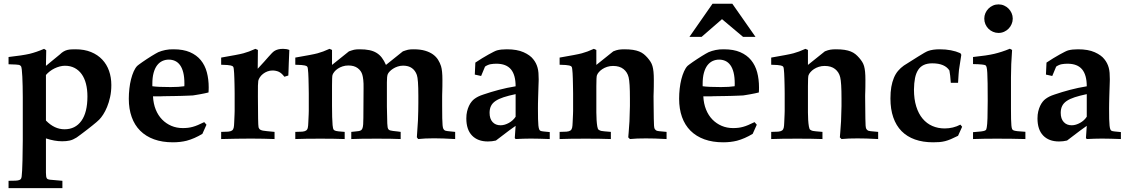

<svg xmlns="http://www.w3.org/2000/svg" viewBox="-20 -730 5928 1008"><path d="M221.2 -3.4V177.2Q221.2 189.5 222.4 196.3Q223.6 203.1 226.1 206.5Q228.5 210 232.4 211.2Q236.3 212.4 241.7 213.4Q247.1 214.4 307.6 219.2V257.8H152.8H24.9V219.2Q48.3 219.2 61.5 218.5Q74.7 217.8 81.5 215.1Q88.4 212.4 90.6 207.8Q92.8 203.1 93.8 195.8Q95.2 186 96.2 165Q97.2 144 98.1 111.8L99.6 6.8V-219.2Q99.6 -249.5 98.9 -277.3Q98.1 -305.2 97.2 -327.1Q96.2 -349.1 94.5 -363.5Q92.8 -377.9 90.8 -381.3Q87.4 -386.7 80.6 -389.2Q77.6 -390.1 63.7 -391.1Q49.8 -392.1 24.9 -392.6V-430.7Q98.6 -439 134.8 -447.3Q170.9 -456.1 211.4 -473.6L222.7 -466.3L221.2 -384.3Q225.1 -387.2 231.2 -392.3Q237.3 -397.5 245.6 -404.3L294.4 -444.3Q304.2 -454.1 314 -459.7Q323.7 -465.3 333.7 -467.8Q343.8 -470.2 354.5 -470.7Q365.2 -471.2 377 -471.2Q422.9 -471.2 458 -456.8Q493.2 -442.4 516.8 -417.2Q540.5 -392.1 552.5 -357.9Q564.5 -323.7 564.5 -283.7Q564.5 -249.5 558.1 -220.7Q551.8 -191.9 542.2 -168.7Q532.7 -145.5 521.7 -128.7Q510.7 -111.8 501 -102.1Q496.6 -97.2 486.6 -88.9Q476.6 -80.6 464.4 -70.6Q452.1 -60.5 438.7 -50.3Q425.3 -40 413.6 -31.2Q401.9 -22.5 393.3 -16.1Q384.8 -9.8 381.8 -7.8Q363.3 3.9 346.2 7.8Q329.1 11.7 306.6 11.7Q286.1 11.7 264.6 7.8Q243.2 3.9 221.2 -3.4ZM221.2 -97.2Q265.6 -51.3 318.8 -51.3Q375.5 -51.3 407.2 -95.5Q439 -139.6 439 -223.6Q439 -260.3 431.4 -290Q423.8 -319.8 408.7 -340.8Q393.6 -361.8 371.6 -373.3Q349.6 -384.8 320.8 -384.8Q307.6 -384.8 293.7 -381.1Q279.8 -377.4 266.6 -371.1Q253.4 -364.7 241.7 -355.7Q230 -346.7 221.2 -336.4Z M1064 -75.2 1042.5 -27.3Q1000.5 -2 960 8.8Q926.8 17.1 887.7 17.1Q832 17.1 788.8 1.5Q745.6 -14.2 716.1 -43.7Q686.5 -73.2 671.4 -115.7Q656.2 -158.2 656.2 -211.4Q656.2 -237.8 659.2 -264.4Q662.1 -291 668 -314Q673.8 -336.9 682.1 -355.5Q690.4 -374 700.7 -384.3Q702.6 -386.2 710.2 -391.8Q717.8 -397.5 728.3 -404.8Q738.8 -412.1 751.2 -420.2Q763.7 -428.2 775.1 -435.5Q786.6 -442.9 796.4 -448.2Q806.2 -453.6 811 -456.1Q828.1 -463.4 848.1 -467.5Q868.2 -471.7 891.6 -471.2Q941.9 -471.2 977.1 -456.1Q1012.2 -440.9 1034.2 -414.1Q1056.2 -387.2 1065.9 -350.6Q1075.7 -314 1075.7 -271Q1075.7 -264.2 1075.4 -257.6Q1075.2 -251 1074.7 -244.6Q1067.4 -242.7 1054.9 -240Q1042.5 -237.3 1029.8 -235.1Q1017.1 -232.9 1006.6 -231.2Q996.1 -229.5 992.7 -229Q982.9 -228.5 966.8 -227.8Q950.7 -227.1 932.6 -226.6Q914.6 -226.1 896 -225.8Q877.4 -225.6 862.5 -225.3Q847.7 -225.1 838.6 -224.9Q829.6 -224.6 829.6 -224.6Q826.2 -224.1 822.8 -224.1Q819.3 -224.1 815.4 -224.1H783.2Q785.2 -185.5 797.6 -154.8Q810.1 -124 831.1 -102.5Q852.1 -81.1 879.6 -69.3Q907.2 -57.6 939.5 -57.6Q954.6 -57.6 966.8 -59.1Q979 -60.5 991.7 -64Q1004.4 -67.4 1018.8 -73.5Q1033.2 -79.6 1052.2 -88.9ZM947.8 -277.3Q947.8 -280.8 948 -283.9Q948.2 -287.1 948.2 -290Q948.2 -325.2 942.1 -349.4Q936 -373.5 925 -388.4Q914.1 -403.3 898.9 -410.2Q883.8 -417 866.2 -417Q848.1 -417 832.3 -409.7Q816.4 -402.3 804.7 -387Q793 -371.6 786.4 -347.4Q779.8 -323.2 779.8 -289.1V-277.3Q808.6 -272.9 876 -272.9Q919.4 -272.9 947.8 -277.3Z M1421.4 -37.6V0Q1393.6 -1 1363 -1.7Q1332.5 -2.4 1298.3 -2.4Q1260.3 -2.4 1221.4 -1.7Q1182.6 -1 1141.1 0V-37.6Q1164.1 -37.6 1177.5 -38.8Q1190.9 -40 1197.8 -44.7Q1204.6 -49.3 1206.8 -59.1Q1209 -68.8 1209.5 -86.4L1211.4 -129.9Q1211.9 -136.7 1211.9 -147.7Q1211.9 -158.7 1211.9 -174.3V-238.3Q1211.9 -246.1 1211.7 -259Q1211.4 -272 1211.2 -286.9Q1210.9 -301.8 1210.4 -317.4Q1210 -333 1209.2 -345.9Q1208.5 -358.9 1207.3 -367.9Q1206.1 -377 1204.6 -378.9Q1203.1 -381.3 1200.4 -383.1Q1197.8 -384.8 1191.4 -386.2Q1185.1 -387.7 1173.3 -388.7Q1161.6 -389.6 1141.1 -390.1V-427.7Q1185.5 -435.5 1214.6 -440.9Q1243.7 -446.3 1257.8 -450.2Q1285.6 -457.5 1320.8 -473.6L1334 -467.8L1333 -369.1Q1352.5 -389.6 1366.2 -405.3Q1379.9 -420.9 1389.9 -432.1Q1399.9 -443.4 1407 -450.7Q1414.1 -458 1419.9 -461.9Q1437.5 -473.6 1466.3 -473.6Q1484.4 -473.6 1499 -467.8L1496.1 -398.4Q1495.1 -370.1 1494.6 -353.8Q1494.1 -337.4 1493.7 -333.5L1473.1 -327.1Q1457.5 -347.2 1442.9 -353.5Q1428.2 -359.9 1410.2 -359.9Q1396.5 -359.9 1383.8 -355Q1371.1 -350.1 1361.1 -342.3Q1351.1 -334.5 1344.5 -324.7Q1337.9 -314.9 1335.9 -305.7Q1335 -300.8 1334.2 -280.3Q1333.5 -259.8 1334 -223.1L1335 -107.9Q1335.4 -89.4 1335.9 -77.6Q1336.4 -65.9 1337.4 -61.5Q1338.9 -57.1 1341.1 -54Q1343.3 -50.8 1347.9 -48.3Q1352.5 -45.9 1360.4 -44.2Q1368.2 -42.5 1381.3 -41.5Z M1530.3 0V-37.6Q1553.2 -37.6 1566.7 -38.8Q1580.1 -40 1586.9 -44.7Q1593.8 -49.3 1595.9 -59.1Q1598.1 -68.8 1598.6 -86.4L1600.6 -129.9Q1601.1 -136.7 1601.1 -147.7Q1601.1 -158.7 1601.1 -174.3V-238.3Q1601.1 -246.1 1600.8 -259Q1600.6 -272 1600.3 -286.9Q1600.1 -301.8 1599.6 -317.4Q1599.1 -333 1598.4 -345.9Q1597.7 -358.9 1596.4 -367.9Q1595.2 -377 1593.8 -378.9Q1592.3 -381.3 1589.6 -383.1Q1586.9 -384.8 1580.6 -386.2Q1574.2 -387.7 1562.5 -388.7Q1550.8 -389.6 1530.3 -390.1V-427.7Q1574.7 -435.5 1603.8 -440.9Q1632.8 -446.3 1647 -450.2Q1674.8 -457.5 1710 -473.6L1723.1 -467.8V-389.2L1812 -460.4Q1820.3 -463.4 1826.4 -465.3Q1832.5 -467.3 1838.6 -468.8Q1844.7 -470.2 1851.8 -470.7Q1858.9 -471.2 1868.2 -471.2Q1897.5 -471.2 1918.9 -466.8Q1940.4 -462.4 1956.5 -452.6Q1972.7 -442.9 1984.6 -427.2Q1996.6 -411.6 2006.3 -389.2L2095.2 -460.4Q2103.5 -463.4 2109.6 -465.3Q2115.7 -467.3 2121.8 -468.8Q2127.9 -470.2 2135 -470.7Q2142.1 -471.2 2151.4 -471.2Q2186.5 -471.2 2211.4 -463.9Q2236.3 -456.5 2253.2 -444.3Q2270 -432.1 2280 -416Q2290 -399.9 2295.4 -382.8Q2302.7 -359.4 2302.7 -310.5Q2302.7 -291 2302.5 -277.1Q2302.2 -263.2 2302 -253.4Q2301.8 -243.7 2301.5 -237.1Q2301.3 -230.5 2301.3 -225.1V-174.3Q2301.3 -133.8 2301.8 -109.9Q2302.2 -85.9 2303.5 -73Q2304.7 -60.1 2307.1 -54.9Q2309.6 -49.8 2313 -46.9Q2316.4 -44.4 2320.1 -43.5Q2323.7 -42.5 2330.1 -41.7Q2336.4 -41 2345.7 -40Q2355 -39.1 2369.6 -37.6V0Q2335.9 -2 2308.6 -2.9Q2281.2 -3.9 2259.3 -3.9Q2234.4 -3.9 2213.4 -2.9Q2192.4 -2 2175.3 0L2168.5 -9.3L2174.3 -97.7Q2175.3 -124.5 2175.8 -147.5Q2176.3 -170.4 2176.3 -189.9V-227.1Q2176.3 -314.9 2168.5 -336.4Q2160.2 -359.9 2142.3 -372.6Q2124.5 -385.3 2096.2 -385.3Q2081.1 -385.3 2067.4 -380.6Q2053.7 -376 2043.2 -369.1Q2032.7 -362.3 2025.4 -354.5Q2018.1 -346.7 2015.6 -340.3Q2011.2 -329.6 2011.2 -297.9V-288.6V-170.4L2013.2 -82Q2013.7 -68.8 2015.1 -61.5Q2016.6 -54.2 2020 -50.3Q2023.4 -46.4 2029.1 -45.2Q2034.7 -43.9 2043.5 -42.5Q2057.6 -40.5 2067.4 -39.8Q2077.1 -39.1 2083.5 -37.6V0Q2061.5 -1 2030.8 -1.5Q2000 -2 1958.5 -2Q1912.6 -2 1879.4 -1.5Q1846.2 -1 1824.2 0V-37.6Q1837.9 -39.6 1847.7 -40Q1857.4 -40.5 1864.5 -42Q1871.6 -43.5 1876 -46.6Q1880.4 -49.8 1883.1 -57.1Q1885.7 -64.5 1886.7 -77.6Q1887.7 -90.8 1887.7 -111.3L1888.7 -267.1Q1889.2 -293 1887.2 -310.3Q1885.3 -327.6 1882.3 -337.4Q1876.5 -358.4 1857.9 -372.3Q1839.4 -386.2 1809.1 -386.2Q1793 -386.2 1778.8 -381.6Q1764.6 -377 1753.7 -369.6Q1742.7 -362.3 1735.6 -353.5Q1728.5 -344.7 1725.6 -336.4Q1723.1 -327.6 1723.1 -281.2V-259.8V-174.3Q1723.1 -108.4 1726.1 -73.2Q1727.1 -64 1728.3 -58.3Q1729.5 -52.7 1731.4 -49.8Q1733.4 -46.9 1736.6 -45.4Q1739.7 -43.9 1744.1 -42.5Q1749 -40.5 1789.6 -37.6V0Q1763.2 -1 1731.4 -1.5Q1699.7 -2 1662.6 -2Q1620.1 -2 1587.6 -1.5Q1555.2 -1 1530.3 0Z M2866.2 -36.6V0Q2837.9 -1 2813.2 -1.7Q2788.6 -2.4 2766.6 -2.4Q2746.1 -2.4 2726.3 -1.7Q2706.5 -1 2687 0L2682.6 -5.4L2687 -69.3Q2678.7 -64 2652.8 -44.9Q2627 -25.9 2583.5 7.8Q2563.5 12.7 2541.5 12.7Q2488.3 12.7 2458.3 -18.3Q2428.2 -49.3 2428.2 -108.4Q2428.2 -128.4 2432.1 -144.8Q2436 -161.1 2442.1 -174.1Q2448.2 -187 2455.6 -196Q2462.9 -205.1 2470.2 -210.4Q2478.5 -216.8 2490 -222.7Q2501.5 -228.5 2518.1 -233.9Q2556.6 -247.1 2598.9 -258.3Q2641.1 -269.5 2687 -276.9Q2687 -336.4 2662.4 -366Q2637.7 -395.5 2585.9 -395.5Q2571.3 -395.5 2556.4 -393.1Q2541.5 -390.6 2526.4 -380.4L2505.9 -331.1L2472.7 -338.4L2475.6 -401.4Q2493.2 -413.1 2511 -424.1Q2528.8 -435.1 2544.7 -443.8Q2560.5 -452.6 2572.5 -458.5Q2584.5 -464.4 2590.3 -465.8Q2610.4 -471.2 2641.1 -471.2Q2694.3 -471.2 2728.8 -455.8Q2763.2 -440.4 2779.3 -419.4Q2787.6 -409.2 2793.2 -398.2Q2798.8 -387.2 2802.2 -374.8Q2805.7 -362.3 2806.9 -347.4Q2808.1 -332.5 2808.1 -314Q2808.1 -312.5 2807.9 -303.5Q2807.6 -294.4 2807.1 -281Q2806.6 -267.6 2806.2 -251.2Q2805.7 -234.9 2805.2 -218.5Q2804.7 -202.1 2804.4 -186.8Q2804.2 -171.4 2804.2 -160.6Q2804.2 -127 2804.7 -105.2Q2805.2 -83.5 2806.6 -70.6Q2808.1 -57.6 2810.5 -51.5Q2813 -45.4 2816.9 -43.5Q2821.3 -41 2833.7 -39.8Q2846.2 -38.6 2866.2 -36.6ZM2687 -235.8Q2649.9 -228 2623.8 -219.5Q2597.7 -210.9 2581.3 -199.7Q2564.9 -188.5 2557.6 -173.3Q2550.3 -158.2 2550.3 -137.7Q2550.3 -106.4 2565.9 -89.4Q2581.5 -72.3 2607.9 -72.3Q2619.1 -72.3 2630.4 -75.7Q2641.6 -79.1 2652.1 -85Q2662.6 -90.8 2671.6 -99.1Q2680.7 -107.4 2687 -117.2Z M3479.5 -37.6V0Q3445.8 -2 3418.9 -2.7Q3392.1 -3.4 3371.1 -3.4Q3346.2 -3.4 3325.7 -2.7Q3305.2 -2 3287.1 0L3278.3 -8.8Q3278.8 -14.2 3280.5 -35.2Q3282.2 -56.2 3284.7 -93.3L3287.1 -173.3V-211.9Q3287.1 -254.9 3285.4 -282.7Q3283.7 -310.5 3280.3 -324.2Q3273.9 -351.1 3253.4 -367.4Q3232.9 -383.8 3198.7 -383.8Q3182.1 -383.8 3167.7 -379.2Q3153.3 -374.5 3142.3 -367.2Q3131.3 -359.9 3124 -351.3Q3116.7 -342.8 3113.8 -334.5Q3110.8 -326.7 3110.8 -277.3V-256.3V-174.3Q3110.8 -159.7 3110.8 -139.4Q3110.8 -119.1 3112.1 -100.1Q3113.3 -81.1 3115.7 -66.4Q3118.2 -51.8 3123 -48.8Q3127 -46.4 3129.2 -45.2Q3131.3 -43.9 3136.7 -42.7Q3142.1 -41.5 3153.3 -40.5Q3164.6 -39.6 3187 -37.6V0Q3160.2 -1 3127.7 -1.5Q3095.2 -2 3056.6 -2Q3011.2 -2 2977.1 -1.5Q2942.9 -1 2918 0V-37.6Q2940.9 -37.6 2954.3 -38.8Q2967.8 -40 2974.6 -44.7Q2981.4 -49.3 2983.6 -59.1Q2985.8 -68.8 2986.3 -86.4L2988.3 -129.9Q2988.8 -136.7 2988.8 -147.7Q2988.8 -158.7 2988.8 -174.3V-238.3Q2988.8 -246.1 2988.5 -259Q2988.3 -272 2988 -286.9Q2987.8 -301.8 2987.3 -317.4Q2986.8 -333 2986.1 -345.9Q2985.4 -358.9 2984.1 -367.9Q2982.9 -377 2981.4 -378.9Q2980 -381.3 2977.3 -383.1Q2974.6 -384.8 2968.3 -386.2Q2961.9 -387.7 2950.2 -388.7Q2938.5 -389.6 2918 -390.1V-427.7Q2962.4 -435.5 2991.5 -440.9Q3020.5 -446.3 3034.7 -450.2Q3062.5 -457.5 3097.7 -473.6L3110.8 -467.8V-389.2L3199.7 -460.4Q3208.5 -463.9 3215.3 -466.1Q3222.2 -468.3 3228.5 -469.2Q3234.9 -470.2 3241.7 -470.7Q3248.5 -471.2 3257.3 -471.2Q3283.7 -471.2 3302.7 -468.3Q3321.8 -465.3 3335.7 -459.7Q3349.6 -454.1 3359.9 -445.8Q3370.1 -437.5 3379.9 -426.3Q3389.2 -415.5 3395.5 -405.5Q3401.9 -395.5 3405.5 -382.8Q3409.2 -370.1 3410.9 -352.8Q3412.6 -335.4 3412.6 -309.6Q3412.6 -288.1 3412.4 -274.2Q3412.1 -260.3 3411.9 -251Q3411.6 -241.7 3411.4 -235.8Q3411.1 -230 3411.1 -224.6L3411.6 -174.3Q3412.1 -131.3 3412.4 -107.2Q3412.6 -83 3413.6 -70.8Q3414.6 -58.6 3416.7 -54.4Q3418.9 -50.3 3422.9 -46.9Q3425.8 -44.4 3429.7 -43.2Q3433.6 -42 3439.9 -41.3Q3446.3 -40.5 3455.8 -39.8Q3465.3 -39.1 3479.5 -37.6Z M3953.1 -75.2 3931.6 -27.3Q3889.6 -2 3849.1 8.8Q3815.9 17.1 3776.9 17.1Q3721.2 17.1 3678 1.5Q3634.8 -14.2 3605.2 -43.7Q3575.7 -73.2 3560.5 -115.7Q3545.4 -158.2 3545.4 -211.4Q3545.4 -237.8 3548.3 -264.4Q3551.3 -291 3557.1 -314Q3563 -336.9 3571.3 -355.5Q3579.6 -374 3589.8 -384.3Q3591.8 -386.2 3599.4 -391.8Q3606.9 -397.5 3617.4 -404.8Q3627.9 -412.1 3640.4 -420.2Q3652.8 -428.2 3664.3 -435.5Q3675.8 -442.9 3685.5 -448.2Q3695.3 -453.6 3700.2 -456.1Q3717.3 -463.4 3737.3 -467.5Q3757.3 -471.7 3780.8 -471.2Q3831.1 -471.2 3866.2 -456.1Q3901.4 -440.9 3923.3 -414.1Q3945.3 -387.2 3955.1 -350.6Q3964.8 -314 3964.8 -271Q3964.8 -264.2 3964.6 -257.6Q3964.4 -251 3963.9 -244.6Q3956.5 -242.7 3944.1 -240Q3931.6 -237.3 3918.9 -235.1Q3906.2 -232.9 3895.8 -231.2Q3885.3 -229.5 3881.8 -229Q3872.1 -228.5 3856 -227.8Q3839.8 -227.1 3821.8 -226.6Q3803.7 -226.1 3785.2 -225.8Q3766.6 -225.6 3751.7 -225.3Q3736.8 -225.1 3727.8 -224.9Q3718.8 -224.6 3718.8 -224.6Q3715.3 -224.1 3711.9 -224.1Q3708.5 -224.1 3704.6 -224.1H3672.4Q3674.3 -185.5 3686.8 -154.8Q3699.2 -124 3720.2 -102.5Q3741.2 -81.1 3768.8 -69.3Q3796.4 -57.6 3828.6 -57.6Q3843.8 -57.6 3856 -59.1Q3868.2 -60.5 3880.9 -64Q3893.6 -67.4 3908 -73.5Q3922.4 -79.6 3941.4 -88.9ZM3836.9 -277.3Q3836.9 -280.8 3837.2 -283.9Q3837.4 -287.1 3837.4 -290Q3837.4 -325.2 3831.3 -349.4Q3825.2 -373.5 3814.2 -388.4Q3803.2 -403.3 3788.1 -410.2Q3772.9 -417 3755.4 -417Q3737.3 -417 3721.4 -409.7Q3705.6 -402.3 3693.8 -387Q3682.1 -371.6 3675.5 -347.4Q3668.9 -323.2 3668.9 -289.1V-277.3Q3697.8 -272.9 3765.1 -272.9Q3808.6 -272.9 3836.9 -277.3ZM3720.7 -710.4H3824.7L3946.3 -536.6H3880.9L3770.5 -629.4L3663.6 -536.6H3599.6Z M4590.3 -37.6V0Q4556.6 -2 4529.8 -2.7Q4502.9 -3.4 4481.9 -3.4Q4457 -3.4 4436.5 -2.7Q4416 -2 4397.9 0L4389.2 -8.8Q4389.6 -14.2 4391.4 -35.2Q4393.1 -56.2 4395.5 -93.3L4397.9 -173.3V-211.9Q4397.9 -254.9 4396.2 -282.7Q4394.5 -310.5 4391.1 -324.2Q4384.8 -351.1 4364.3 -367.4Q4343.8 -383.8 4309.6 -383.8Q4293 -383.8 4278.6 -379.2Q4264.2 -374.5 4253.2 -367.2Q4242.2 -359.9 4234.9 -351.3Q4227.5 -342.8 4224.6 -334.5Q4221.7 -326.7 4221.7 -277.3V-256.3V-174.3Q4221.7 -159.7 4221.7 -139.4Q4221.7 -119.1 4222.9 -100.1Q4224.1 -81.1 4226.6 -66.4Q4229 -51.8 4233.9 -48.8Q4237.8 -46.4 4240 -45.2Q4242.2 -43.9 4247.6 -42.7Q4252.9 -41.5 4264.2 -40.5Q4275.4 -39.6 4297.9 -37.6V0Q4271 -1 4238.5 -1.5Q4206.1 -2 4167.5 -2Q4122.1 -2 4087.9 -1.5Q4053.7 -1 4028.8 0V-37.6Q4051.8 -37.6 4065.2 -38.8Q4078.6 -40 4085.4 -44.7Q4092.3 -49.3 4094.5 -59.1Q4096.7 -68.8 4097.2 -86.4L4099.1 -129.9Q4099.6 -136.7 4099.6 -147.7Q4099.6 -158.7 4099.6 -174.3V-238.3Q4099.6 -246.1 4099.4 -259Q4099.1 -272 4098.9 -286.9Q4098.6 -301.8 4098.1 -317.4Q4097.7 -333 4096.9 -345.9Q4096.2 -358.9 4095 -367.9Q4093.8 -377 4092.3 -378.9Q4090.8 -381.3 4088.1 -383.1Q4085.4 -384.8 4079.1 -386.2Q4072.8 -387.7 4061 -388.7Q4049.3 -389.6 4028.8 -390.1V-427.7Q4073.2 -435.5 4102.3 -440.9Q4131.3 -446.3 4145.5 -450.2Q4173.3 -457.5 4208.5 -473.6L4221.7 -467.8V-389.2L4310.5 -460.4Q4319.3 -463.9 4326.2 -466.1Q4333 -468.3 4339.4 -469.2Q4345.7 -470.2 4352.5 -470.7Q4359.4 -471.2 4368.2 -471.2Q4394.5 -471.2 4413.6 -468.3Q4432.6 -465.3 4446.5 -459.7Q4460.4 -454.1 4470.7 -445.8Q4481 -437.5 4490.7 -426.3Q4500 -415.5 4506.3 -405.5Q4512.7 -395.5 4516.4 -382.8Q4520 -370.1 4521.7 -352.8Q4523.4 -335.4 4523.4 -309.6Q4523.4 -288.1 4523.2 -274.2Q4522.9 -260.3 4522.7 -251Q4522.5 -241.7 4522.2 -235.8Q4522 -230 4522 -224.6L4522.5 -174.3Q4522.9 -131.3 4523.2 -107.2Q4523.4 -83 4524.4 -70.8Q4525.4 -58.6 4527.6 -54.4Q4529.8 -50.3 4533.7 -46.9Q4536.6 -44.4 4540.5 -43.2Q4544.4 -42 4550.8 -41.3Q4557.1 -40.5 4566.7 -39.8Q4576.2 -39.1 4590.3 -37.6Z M5031.2 -64.5 5009.8 -17.1Q4988.3 -6.3 4972.2 0.5Q4956.1 7.3 4941.7 11Q4927.2 14.6 4912.4 15.9Q4897.5 17.1 4878.9 17.1Q4825.2 17.1 4783.4 2.2Q4741.7 -12.7 4713.1 -41.7Q4684.6 -70.8 4669.7 -113.8Q4654.8 -156.7 4654.8 -212.9Q4654.8 -247.1 4659.4 -273.7Q4664.1 -300.3 4672.9 -321.3Q4681.6 -342.3 4694.8 -357.9Q4708 -373.5 4725.1 -385.7L4800.3 -433.1Q4838.9 -457.5 4852.5 -462.4Q4877 -471.2 4913.6 -471.2Q4976.1 -471.2 5022 -450.7L5026.9 -442.4L5014.6 -362.8Q5013.7 -357.4 5012.7 -340.6Q5011.7 -323.7 5009.8 -295.4H4971.7Q4968.8 -338.9 4964.4 -359.9Q4953.1 -377.9 4930.7 -387.7Q4908.2 -397.5 4874.5 -397.5Q4848.1 -397.5 4829.8 -388.9Q4811.5 -380.4 4800.3 -363Q4789.1 -345.7 4783.9 -320.1Q4778.8 -294.4 4778.3 -259.8Q4778.3 -209.5 4790.3 -171.1Q4802.2 -132.8 4823.7 -107.2Q4845.2 -81.5 4874.8 -68.6Q4904.3 -55.7 4939.5 -55.7Q4984.4 -55.7 5022 -75.7Z M5222.2 -707Q5237.8 -707 5251.5 -700.9Q5265.1 -694.8 5275.1 -684.6Q5285.2 -674.3 5291 -660.9Q5296.9 -647.5 5296.9 -632.3Q5296.9 -617.2 5291 -603.5Q5285.2 -589.8 5275.1 -579.6Q5265.1 -569.3 5251.5 -563.2Q5237.8 -557.1 5222.2 -557.1Q5207 -557.1 5193.4 -563Q5179.7 -568.8 5169.4 -579.1Q5159.2 -589.4 5153.3 -603Q5147.5 -616.7 5147.5 -632.3Q5147.5 -647.5 5153.3 -660.9Q5159.2 -674.3 5169.2 -684.6Q5179.2 -694.8 5192.9 -700.9Q5206.5 -707 5222.2 -707ZM5088.4 0V-36.1Q5115.7 -38.1 5129.9 -39.8Q5144 -41.5 5150.4 -44.2Q5156.7 -46.9 5158 -51Q5159.2 -55.2 5160.6 -62Q5163.1 -74.7 5164.3 -109.4Q5165.5 -144 5165.5 -200.2Q5165.5 -256.3 5165 -291.7Q5164.6 -327.1 5163.3 -347.4Q5162.1 -367.7 5159.9 -376Q5157.7 -384.3 5154.8 -386.7Q5147.5 -392.6 5088.4 -393.6V-430.7Q5125.5 -434.6 5153.3 -438.7Q5181.2 -442.9 5199.7 -447.3Q5218.3 -451.7 5238.8 -458.3Q5259.3 -464.8 5281.7 -474.1L5293.5 -467.8Q5287.6 -391.6 5287.6 -324.7V-158.7Q5287.6 -126 5288.1 -105Q5288.6 -84 5289.8 -71.5Q5291 -59.1 5293.2 -53.7Q5295.4 -48.3 5299.3 -46.4Q5305.7 -43 5321.3 -41.3Q5336.9 -39.6 5363.3 -38.1V0Q5328.1 -1 5291 -1.5Q5253.9 -2 5212.4 -2Q5177.2 -2 5146.2 -1.5Q5115.2 -1 5088.4 0Z M5864.7 -36.6V0Q5836.4 -1 5811.8 -1.7Q5787.1 -2.4 5765.1 -2.4Q5744.6 -2.4 5724.9 -1.7Q5705.1 -1 5685.5 0L5681.2 -5.4L5685.5 -69.3Q5677.2 -64 5651.4 -44.9Q5625.5 -25.9 5582 7.8Q5562 12.7 5540 12.7Q5486.8 12.7 5456.8 -18.3Q5426.8 -49.3 5426.8 -108.4Q5426.8 -128.4 5430.7 -144.8Q5434.6 -161.1 5440.7 -174.1Q5446.8 -187 5454.1 -196Q5461.4 -205.1 5468.8 -210.4Q5477.1 -216.8 5488.5 -222.7Q5500 -228.5 5516.6 -233.9Q5555.2 -247.1 5597.4 -258.3Q5639.6 -269.5 5685.5 -276.9Q5685.5 -336.4 5660.9 -366Q5636.2 -395.5 5584.5 -395.5Q5569.8 -395.5 5554.9 -393.1Q5540 -390.6 5524.9 -380.4L5504.4 -331.1L5471.2 -338.4L5474.1 -401.4Q5491.7 -413.1 5509.5 -424.1Q5527.3 -435.1 5543.2 -443.8Q5559.1 -452.6 5571 -458.5Q5583 -464.4 5588.9 -465.8Q5608.9 -471.2 5639.6 -471.2Q5692.9 -471.2 5727.3 -455.8Q5761.7 -440.4 5777.8 -419.4Q5786.1 -409.2 5791.7 -398.2Q5797.4 -387.2 5800.8 -374.8Q5804.2 -362.3 5805.4 -347.4Q5806.6 -332.5 5806.6 -314Q5806.6 -312.5 5806.4 -303.5Q5806.2 -294.4 5805.7 -281Q5805.2 -267.6 5804.7 -251.2Q5804.2 -234.9 5803.7 -218.5Q5803.2 -202.1 5803 -186.8Q5802.7 -171.4 5802.7 -160.6Q5802.7 -127 5803.2 -105.2Q5803.7 -83.5 5805.2 -70.6Q5806.6 -57.6 5809.1 -51.5Q5811.5 -45.4 5815.4 -43.5Q5819.8 -41 5832.3 -39.8Q5844.7 -38.6 5864.7 -36.6ZM5685.5 -235.8Q5648.4 -228 5622.3 -219.5Q5596.2 -210.9 5579.8 -199.7Q5563.5 -188.5 5556.2 -173.3Q5548.8 -158.2 5548.8 -137.7Q5548.8 -106.4 5564.5 -89.4Q5580.1 -72.3 5606.4 -72.3Q5617.7 -72.3 5628.9 -75.7Q5640.1 -79.1 5650.6 -85Q5661.1 -90.8 5670.2 -99.1Q5679.2 -107.4 5685.5 -117.2Z"/></svg>

Font: XB Kayhan
Style: Bold
Weight: 700
Designer: Behnam
Foundry: Irmug
Version: Version 7.300 2009